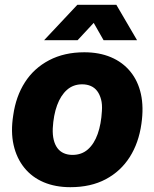

<svg xmlns="http://www.w3.org/2000/svg" viewBox="-20 -767 641 797"><path d="M272 10Q210 10 161.5 -10.5Q113 -31 81 -70.5Q49 -110 36.5 -165Q24 -220 35 -289Q46 -367 83.5 -425.5Q121 -484 184 -517Q247 -550 330 -550Q392 -550 440.5 -529.5Q489 -509 521 -470Q553 -431 565 -376.5Q577 -322 567 -253Q556 -174 518.5 -115Q481 -56 419 -23Q357 10 272 10ZM281 -124Q319 -124 345 -147Q371 -170 385.5 -211Q400 -252 403 -306Q405 -334 399.5 -354.5Q394 -375 383.5 -389Q373 -403 357 -410Q341 -417 321 -417Q284 -417 258 -394Q232 -371 217 -330Q202 -289 199 -234Q198 -207 203 -186.5Q208 -166 218.5 -152Q229 -138 245 -131Q261 -124 281 -124ZM163 -600 301 -747H463L549 -600H410L369 -672L302 -600Z"/></svg>

Font: Mona Sans ExtraLight ExtraBold
Style: Italic
Weight: 800
Italic angle: -11.6951°
Version: Version 2.000